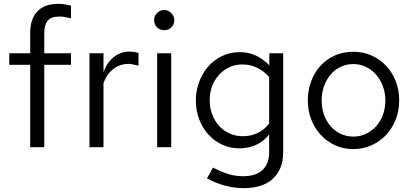

<svg xmlns="http://www.w3.org/2000/svg" viewBox="-20 -765 2148 998"><path d="M28 -488H137V-595Q137 -666 174 -705.5Q211 -745 283 -745Q303 -745 319 -742Q335 -739 349 -736V-670Q332 -673 319 -676Q306 -679 290 -679Q246 -679 228 -657.5Q210 -636 210 -594V-488H349V-428H210V0H137V-428H28Z M445 0V-488H518V-389Q535 -440 571.5 -468.5Q608 -497 654 -497Q657 -497 660 -496.5Q663 -496 666 -496Q675 -496 683 -494Q691 -492 700 -490V-424Q691 -426 680 -428Q669 -430 661 -432Q658 -432 655 -432.5Q652 -433 649 -433Q603 -433 569 -406.5Q535 -380 518 -334V0Z M834 -608Q811 -608 796 -623Q781 -638 781 -661Q781 -682 796.5 -697.5Q812 -713 834 -713Q854 -713 870 -697Q886 -681 886 -661Q886 -638 871 -623Q856 -608 834 -608ZM870 -488V0H797V-488Z M1223 6Q1176 6 1135 -13Q1094 -32 1063.5 -65.5Q1033 -99 1015.5 -144.5Q998 -190 998 -244Q998 -291 1014 -336Q1030 -381 1059.5 -416Q1089 -451 1131.5 -472.5Q1174 -494 1227 -494Q1272 -494 1310.5 -476Q1349 -458 1380 -425V-488H1452V25Q1452 115 1398.5 164Q1345 213 1246 213Q1198 213 1148 199.5Q1098 186 1056 162Q1064 148 1071.5 134Q1079 120 1087 106Q1132 129 1168 140Q1204 151 1243 151Q1309 151 1344 119Q1379 87 1379 26V-66Q1350 -29 1310 -11.5Q1270 6 1223 6ZM1070 -244Q1070 -204 1083 -170Q1096 -136 1118.5 -111Q1141 -86 1172.5 -71.5Q1204 -57 1241 -57Q1328 -57 1379 -123V-364Q1355 -394 1318 -412Q1281 -430 1241 -430Q1203 -430 1172 -415.5Q1141 -401 1118 -375.5Q1095 -350 1082.5 -316.5Q1070 -283 1070 -244Z M1580 -244Q1580 -294 1596.5 -340Q1613 -386 1643.5 -420.5Q1674 -455 1718 -475.5Q1762 -496 1817 -496Q1868 -496 1911.5 -476.5Q1955 -457 1987 -423Q2019 -389 2037 -343Q2055 -297 2055 -244Q2055 -187 2035.5 -140Q2016 -93 1983.5 -60Q1951 -27 1908 -8.5Q1865 10 1817 10Q1766 10 1723 -9.5Q1680 -29 1648 -63Q1616 -97 1598 -143.5Q1580 -190 1580 -244ZM1817 -55Q1852 -55 1882.5 -69.5Q1913 -84 1935.5 -109Q1958 -134 1970.5 -168.5Q1983 -203 1983 -243Q1983 -283 1970 -317.5Q1957 -352 1934.5 -377.5Q1912 -403 1882 -417.5Q1852 -432 1817 -432Q1781 -432 1750.5 -417.5Q1720 -403 1698.5 -377.5Q1677 -352 1664.5 -317.5Q1652 -283 1652 -243Q1652 -203 1664 -169Q1676 -135 1698 -109.5Q1720 -84 1750.5 -69.5Q1781 -55 1817 -55Z"/></svg>

Font: Rosa Sans Light
Style: Regular
Weight: 300
Designer: Pentagram / MCKL
Foundry: Pentagram / MCKL
Version: Version 1.005;September 16, 2019;FontCreator 11.5.0.2425 64-